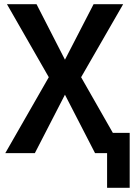

<svg xmlns="http://www.w3.org/2000/svg" viewBox="-20 -725 634 909"><path d="M487 164V0H442V-96H594V164ZM5 0 225 -384V-335L13 -705H153L299 -420H276L423 -705H563L350 -335V-384L569 0H430L276 -299H299L145 0Z"/></svg>

Font: Nunito Sans 10pt Condensed
Style: Bold
Weight: 700
Width: 3
Designer: Vernon Adams
Foundry: Vernon Adams
Version: Version 3.101;gftools[0.9.27]